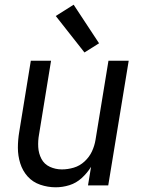

<svg xmlns="http://www.w3.org/2000/svg" viewBox="-20 -788 616 816"><path d="M217 8Q246 8 275 -1Q304 -10 327.5 -31.5Q351 -53 367 -79L354 0H440L527 -530H441L386 -194Q382 -169 371 -145Q360 -121 339.5 -102Q319 -83 293.5 -75.5Q268 -68 243 -68Q216 -68 192 -79Q168 -90 156 -113Q144 -136 142.5 -163Q141 -190 146 -217L197 -530H111L62 -229Q56 -194 56 -160Q56 -126 66 -94Q76 -62 97.5 -38Q119 -14 151 -3Q183 8 217 8ZM339 -565 401 -604 293 -768 217 -720Z"/></svg>

Font: Iosevka Sparkle Oblique
Style: Regular
Weight: 400
Italic angle: -9°
Designer: Belleve Invis
Foundry: Belleve Invis
Version: Version 4.5.0; ttfautohint (v1.8.3)